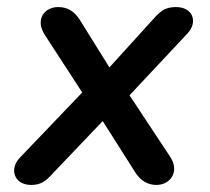

<svg xmlns="http://www.w3.org/2000/svg" viewBox="-20 -516 595 544"><path d="M68 8C95 8 109 -2 128 -23L271 -173L363 -28C378 -4 399 8 423 8C463 8 490 -30 462 -72L347 -246L511 -421C542 -454 526 -496 479 -496C451 -496 437 -487 418 -466L290 -325L206 -460C190 -485 170 -496 145 -496C105 -496 79 -460 107 -417L213 -254L36 -69C5 -36 21 8 68 8Z"/></svg>

Font: SN Pro Semibold
Style: Italic
Weight: 600
Italic angle: -9°
Designer: Tobias Whetton
Foundry: Supernotes
Version: Version 1.001;Glyphs 3.2 (3249)